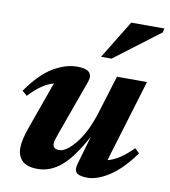

<svg xmlns="http://www.w3.org/2000/svg" viewBox="-78 -737 724 818"><g transform="rotate(10 284.0 -328.5)"><path d="M303 -36.5 339 -162Q289 -68.5 241.8 -27.8Q194.5 13 139 13Q92 13 71.5 -7.8Q51 -28.5 51 -62.5Q51 -97.5 72.5 -157L144.5 -357.5Q94.5 -345 39.5 -285.5L18.5 -304Q72.5 -381 126 -413.2Q179.5 -445.5 231 -445.5Q306.5 -445.5 286.5 -389.5L201 -152.5Q194.5 -134 191.2 -123.2Q188 -112.5 188 -105Q188 -82 215.5 -82Q246.5 -82 287 -132.5Q327.5 -183 355 -273L404 -432.5H534L426 -75.5Q450.5 -81.5 477.2 -98.8Q504 -116 533.5 -146L553.5 -127.5Q502 -55.5 449.8 -21.2Q397.5 13 355 13Q320 13 307.8 1.8Q295.5 -9.5 303 -36.5ZM322.5 -504.5 424 -670H567.5L563.5 -652.5L368 -504.5Z"/></g></svg>

Font: Newsreader Text
Style: Bold Italic
Weight: 700
Italic angle: -17°
Designer: Hugues Gentile
Foundry: Production Type
Version: Version 1.001